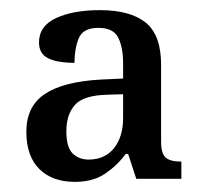

<svg xmlns="http://www.w3.org/2000/svg" viewBox="-20 -739 396 379"><path d="M128 -380Q83 -380 57.5 -405.5Q32 -431 32 -479Q32 -529 68.5 -553.5Q105 -578 180 -582L223 -584V-614Q223 -645 213.5 -664.5Q204 -684 174 -684Q144 -684 135.5 -663.5Q127 -643 127 -615Q93 -615 75 -624Q57 -633 57 -655Q57 -688 91 -703.5Q125 -719 177 -719Q237 -719 267.5 -694.5Q298 -670 298 -611V-459Q298 -436 307 -428Q316 -420 338 -420V-386H249L233 -435H228Q212 -413 188 -396.5Q164 -380 128 -380ZM155 -424Q187 -424 205 -446.5Q223 -469 223 -506V-553L192 -552Q145 -551 128 -532Q111 -513 111 -480Q111 -448 123.5 -436Q136 -424 155 -424Z"/></svg>

Font: Noto Serif SemiCondensed
Style: Regular
Weight: 400
Width: 4
Designer: Monotype Design Team
Foundry: Monotype Imaging Inc.
Version: Version 2.013